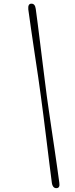

<svg xmlns="http://www.w3.org/2000/svg" viewBox="-20 -800 400 1020"><path d="M197.1 -288.9Q202.8 -248.2 210.5 -187.6Q218.2 -127 226.5 -59.8Q234.8 7.4 242.4 69Q250 130.7 255.7 173Q257.1 184.1 263.1 191.9Q269.1 199.6 279.2 199.6Q299.8 199.6 295.1 170.9Q291 139.2 284.4 93.3Q277.9 47.4 270.2 -5Q262.5 -57.3 254.6 -110Q246.8 -162.7 240.1 -208.9Q233.4 -255.1 228.9 -287.5Q224.6 -320.3 218.7 -367.3Q212.8 -414.2 206.1 -467.9Q199.3 -521.5 192.8 -574.8Q186.2 -628.1 180.3 -674.5Q174.5 -720.9 169.9 -752.8Q166.2 -781.2 146.3 -780.4Q127.7 -780.3 130.3 -750.2Q136.1 -706.7 145.1 -645.1Q154 -583.5 164 -516.8Q174.1 -450 183 -389.8Q191.9 -329.6 197.1 -288.9Z"/></svg>

Font: Fraunces 144pt Soft
Style: Italic
Weight: 400
Italic angle: -16°
Version: Version 1.000;[b76b70a41]